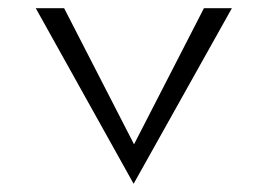

<svg xmlns="http://www.w3.org/2000/svg" viewBox="-20 -466 654 467"><path d="M67 -446 305 -19 544 -446H476L306 -115L136 -446Z"/></svg>

Font: Charger Static
Style: 2
Weight: 1000
Designer: Jasper
Foundry: KineticPlasma Fonts/Cannot Into Space Fonts
Version: Version 1.1